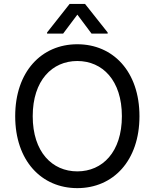

<svg xmlns="http://www.w3.org/2000/svg" viewBox="-20 -967 803 997"><path d="M704.2 -363.6C704.2 -594.5 568.2 -737.2 381.4 -737.2C195 -737.2 58.9 -594.5 58.9 -363.6C58.9 -132.8 195 9.9 381.4 9.9C568.2 9.9 704.2 -132.8 704.2 -363.6ZM149.9 -363.6C149.9 -549.7 251.1 -650.2 381.4 -650.2C512.1 -650.2 612.9 -549.7 612.9 -363.6C612.9 -177.6 512.1 -77.1 381.4 -77.1C251.1 -77.1 149.9 -177.6 149.9 -363.6ZM224.4 -792.6H307.9L381.7 -891L455.3 -792.6H539.1V-798.3L421.5 -946.7H341.6L224.4 -798.3Z"/></svg>

Font: Margiela Sans Text
Style: Regular
Weight: 400
Designer: Stefan Endress, Andreas Faust
Version: Version 1.100;FEAKit 1.0